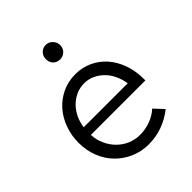

<svg xmlns="http://www.w3.org/2000/svg" viewBox="-198 -824 954 954"><g transform="rotate(-45 278.5 -347.0)"><path d="M53 0ZM478 -56Q395 9 295 9Q244 9 200 -10Q156 -29 123 -62.5Q90 -96 71.5 -142.5Q53 -189 53 -244Q53 -294 69.5 -340Q86 -386 116 -420.5Q146 -455 188.5 -475.5Q231 -496 283 -496Q331 -496 372 -477Q413 -458 443 -424Q473 -390 490 -342.5Q507 -295 507 -239V-228H124Q126 -191 140.5 -159.5Q155 -128 178.5 -104.5Q202 -81 232.5 -68Q263 -55 298 -55Q335 -55 370.5 -68Q406 -81 432 -105Q443 -93 455 -80.5Q467 -68 478 -56ZM282 -433Q251 -433 224.5 -421Q198 -409 177.5 -388.5Q157 -368 143.5 -340Q130 -312 126 -280H435Q430 -312 417 -340Q404 -368 383.5 -388.5Q363 -409 337.5 -421Q312 -433 282 -433ZM282 -601Q260 -601 246 -615Q232 -629 232 -652Q232 -673 246 -688Q260 -703 282 -703Q302 -703 317 -687.5Q332 -672 332 -652Q332 -630 317.5 -615.5Q303 -601 282 -601Z"/></g></svg>

Font: Rosa Sans Light
Style: Regular
Weight: 300
Designer: Pentagram / MCKL
Foundry: Pentagram / MCKL
Version: Version 1.005;September 16, 2019;FontCreator 11.5.0.2425 64-